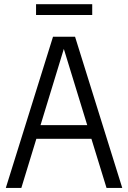

<svg xmlns="http://www.w3.org/2000/svg" viewBox="-20 -920 627 940"><path d="M8.5 0 239.5 -740H347.5L578.5 0H501.5L427.5 -240.5H158L84.5 0ZM178.5 -307.5H407L292.5 -680.5ZM156.5 -846.5V-899.5H431.5V-846.5Z"/></svg>

Font: Encode Sans Condensed Condensed
Style: Regular
Weight: 400
Width: 3
Designer: Multiple Designers
Foundry: Impallari Type
Version: Version 3.000; ttfautohint (v1.8.3) -l 8 -r 50 -G 200 -x 14 